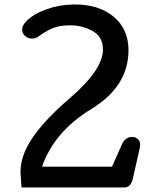

<svg xmlns="http://www.w3.org/2000/svg" viewBox="-20 -852 673 855"><path d="M552.2 -628.9Q552.2 -467.3 387.2 -366.9Q222.2 -266.6 167 -109.9H479L521.5 -206.1Q526.9 -221.2 538.8 -231.7Q550.8 -242.2 568.8 -242.2Q584 -242.2 594 -232.9Q604 -223.6 604 -207Q604 -202.1 603 -198Q602.1 -193.8 601.6 -189.5L570.8 -53.2Q566.4 -36.6 557.6 -26.9Q548.8 -17.1 532.2 -17.1H75.7L71.3 -85Q71.3 -111.3 77.9 -138.2Q84.5 -165 97.7 -191.9Q144.5 -289.1 291.5 -415.3Q438.5 -541.5 438.5 -631.8Q438.5 -688.5 392.3 -713.9Q346.2 -739.3 292.5 -739.3Q241.7 -739.3 210.2 -724.6Q178.7 -710 151.4 -689.5Q145 -685.1 138.2 -682.6Q131.3 -680.2 123.5 -680.2Q105 -680.2 91.8 -691.4Q78.6 -702.6 78.6 -722.2Q78.6 -730 83.3 -739Q87.9 -748 97.2 -757.3Q128.4 -789.6 185.8 -810.3Q243.2 -831.1 307.6 -832H314.5Q421.4 -832 486.8 -776.9Q552.2 -721.7 552.2 -628.9Z"/></svg>

Font: Cutive
Style: Regular
Weight: 400
Designer: Vernon Adams
Version: Version 1.002